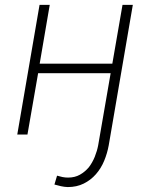

<svg xmlns="http://www.w3.org/2000/svg" viewBox="-20 -548 627 782"><path d="M182.6 -528.3H141.1L50.3 0H91.8L135.3 -250H430.7L379.9 43.5Q375.5 66.9 366 90.6Q356.4 114.3 341.8 133.3Q326.2 151.9 305.4 163.6Q284.7 175.3 257.3 175.3Q245.6 175.3 234.6 173.1Q223.6 170.9 212.4 167.5L201.7 203.6Q215.3 207.5 228.5 210.4Q241.7 213.4 255.9 213.9Q292.5 213.9 321 199.7Q349.6 185.5 370.6 161.6Q391.6 137.7 404.3 106.9Q417 76.2 422.9 43.5L521 -528.3H479L437.5 -288.6H141.6Z"/></svg>

Font: Roboto Mono ExtraLight
Style: Italic
Weight: 250
Italic angle: -10°
Monospace: yes
Designer: Google
Version: Version 3.000